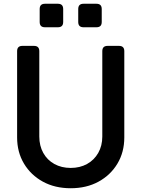

<svg xmlns="http://www.w3.org/2000/svg" viewBox="-20 -989 752 1021"><path d="M356 12Q272 12 208 -23Q144 -58 107.5 -119Q71 -180 71 -258V-717Q71 -745 99 -745H161Q189 -745 189 -717V-263Q189 -214 210 -176Q231 -138 269 -117Q307 -96 356 -96Q405 -96 443 -117Q481 -138 502.5 -176Q524 -214 524 -263V-717Q524 -745 552 -745H613Q641 -745 641 -717V-258Q641 -180 604.5 -119Q568 -58 504 -23Q440 12 356 12ZM219 -844Q191 -844 191 -872V-941Q191 -969 219 -969H288Q316 -969 316 -941V-872Q316 -844 288 -844ZM424 -844Q396 -844 396 -872V-941Q396 -969 424 -969H493Q521 -969 521 -941V-872Q521 -844 493 -844Z"/></svg>

Font: Pitagon Sans Text SemiBold
Style: Regular
Weight: 600
Designer: Travis Tran
Foundry: Pitagon
Version: Version 1.001; ttfautohint (v1.8.4.7-5d5b);gftools[0.9.26]